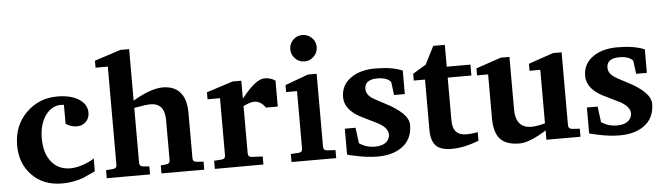

<svg xmlns="http://www.w3.org/2000/svg" viewBox="-47 -925 3875 1122"><g transform="rotate(-5 1890.5 -364.0)"><path d="M474 -46Q406 -15 401 -13Q342 8 278 8Q165 8 98 -65Q35 -132 35 -236Q35 -352 110 -426.5Q185 -501 293 -501Q372 -501 419.5 -470.5Q467 -440 467 -391Q467 -358 445.5 -337.5Q424 -317 395 -317Q357 -317 328 -338V-449Q320 -450 309 -450Q259 -450 223 -404Q182 -351 182 -264Q182 -177 223 -126.5Q264 -76 334 -76Q374 -76 422 -95Q460 -110 474 -122Z M1112 0H861V-47L893 -50Q915 -52 915 -73V-309Q915 -408 831 -408Q808 -408 765 -400Q751 -397 736 -395V-73Q736 -52 758 -50L794 -47V0H540V-47L581 -50Q603 -52 603 -73V-649H531V-690L685 -740H736V-438Q842 -500 912 -500Q990 -500 1025 -444Q1049 -404 1049 -343V-73Q1049 -52 1070 -50L1112 -47Z M1572 -330H1503Q1475 -370 1438 -370Q1419 -370 1394.5 -359.5Q1370 -349 1371 -349Q1371 -350 1373 -352V-73Q1373 -51 1395 -50L1459 -47V0L1174 1V-47L1218 -50Q1240 -51 1240 -73V-408H1167V-449L1322 -499H1373V-394Q1457 -501 1509 -501Q1545 -501 1572 -482Z M1829 -657Q1829 -625 1806 -602Q1783 -579 1751 -579Q1719 -579 1696.5 -602Q1674 -625 1674 -657Q1674 -689 1696.5 -711.5Q1719 -734 1751 -734Q1783 -734 1806 -711.5Q1829 -689 1829 -657ZM1886 0H1624V-47L1670 -50Q1692 -51 1692 -73V-410H1628V-451L1764 -501H1815V-73Q1815 -51 1838 -50L1886 -47Z M2333 -156Q2333 -69 2268 -25Q2214 12 2129 12Q2069 12 2001 -3Q1957 -12 1951 -15V-167H2014L2026 -75Q2066 -47 2119 -47Q2164 -47 2188 -70Q2205 -88 2205 -111Q2205 -149 2149 -180Q2097 -206 2044 -232Q1957 -280 1957 -351Q1957 -421 2013 -461.5Q2069 -502 2158 -502Q2257 -502 2318 -476V-338H2255L2245 -415Q2223 -443 2166 -443Q2091 -443 2091 -388Q2091 -360 2115 -340Q2133 -325 2195 -294Q2333 -224 2333 -156Z M2723 -29Q2638 5 2563 5Q2498 5 2470.5 -24.5Q2443 -54 2443 -118V-412H2377V-452L2454 -498L2508 -604H2576V-476H2715V-412H2576V-159Q2576 -72 2658 -72Q2688 -72 2723 -79Z M3319 0H3119V-55Q3109 -47 3072 -27Q3006 8 2961 8Q2879 8 2844 -35Q2813 -74 2813 -155V-410H2748V-451L2895 -501H2946V-194Q2946 -83 3039 -83Q3064 -83 3098 -91Q3108 -94 3119 -96V-410H3056V-451L3201 -501H3252V-73Q3252 -52 3275 -50L3319 -47Z M3753 -156Q3753 -69 3688 -25Q3634 12 3549 12Q3489 12 3421 -3Q3377 -12 3371 -15V-167H3434L3446 -75Q3486 -47 3539 -47Q3584 -47 3608 -70Q3625 -88 3625 -111Q3625 -149 3569 -180Q3517 -206 3464 -232Q3377 -280 3377 -351Q3377 -421 3433 -461.5Q3489 -502 3578 -502Q3677 -502 3738 -476V-338H3675L3665 -415Q3643 -443 3586 -443Q3511 -443 3511 -388Q3511 -360 3535 -340Q3553 -325 3615 -294Q3753 -224 3753 -156Z"/></g></svg>

Font: Apparatus SIL
Style: Bold
Weight: 700
Version: Version 1.0